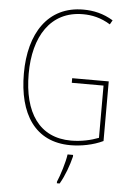

<svg xmlns="http://www.w3.org/2000/svg" viewBox="-62 -770 704 1036"><g transform="rotate(5 290.0 -252.0)"><path d="M319 -351V-326H491V-43C450 -27 397 -15 342 -15C170 -15 83 -144 83 -355C83 -555 171 -700 347 -700C395 -700 444 -690 496 -658L509 -681C456 -713 403 -725 347 -725C156 -725 57 -572 57 -354C57 -136 148 10 341 10C397 10 463 -2 517 -28V-351ZM360 70V61H330C325 102 301 178 286 212V221H301C328 175 348 118 360 70Z"/></g></svg>

Font: Noto Sans Sinhala Condensed Thin
Style: Regular
Weight: 100
Width: 3
Designer: Jelle Bosma - Monotype Design Team
Foundry: Monotype Imaging Inc.
Version: Version 2.006